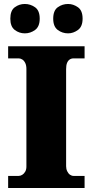

<svg xmlns="http://www.w3.org/2000/svg" viewBox="-20 -947 466 967"><path d="M21 0V-61H74Q83 -61 92 -66.5Q101 -72 107 -82.5Q113 -93 113 -108V-600Q113 -618 107 -630Q101 -642 92 -647.5Q83 -653 74 -653H21V-714H406V-653H351Q339 -653 330.5 -647Q322 -641 317.5 -629.5Q313 -618 313 -599V-110Q313 -96 318.5 -84.5Q324 -73 332.5 -67Q341 -61 351 -61H406V0ZM323 -779Q294 -779 271 -796Q248 -813 248 -853Q248 -894 271 -910.5Q294 -927 323 -927Q349 -927 372.5 -910.5Q396 -894 396 -853Q396 -813 372.5 -796Q349 -779 323 -779ZM105 -779Q77 -779 54.5 -796Q32 -813 32 -853Q32 -894 54.5 -910.5Q77 -927 105 -927Q133 -927 156.5 -910.5Q180 -894 180 -853Q180 -813 156.5 -796Q133 -779 105 -779Z"/></svg>

Font: Noto Serif Kannada Black
Style: Regular
Weight: 900
Version: Version 2.003